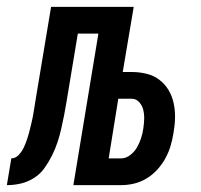

<svg xmlns="http://www.w3.org/2000/svg" viewBox="-65 -540 585 560"><path d="M-45 0 -32 -78Q-20 -78 -10.5 -88Q-1 -98 4.5 -110Q10 -122 14 -134Q18 -146 21 -158Q24 -170 27 -182.5Q30 -195 32 -207Q34 -219 36 -231Q38 -243 40 -256L84 -520H325L293 -330H319Q341 -330 362 -325Q383 -320 399.5 -307.5Q416 -295 426.5 -277.5Q437 -260 441.5 -239Q446 -218 445.5 -196Q445 -174 441 -152Q438 -133 432.5 -114.5Q427 -96 417.5 -78.5Q408 -61 394 -45.5Q380 -30 362.5 -19.5Q345 -9 326 -4.5Q307 0 288 0H149L222 -442H162L129 -243Q126 -224 122 -204Q118 -184 113.5 -164Q109 -144 102.5 -124.5Q96 -105 86.5 -86Q77 -67 64.5 -49.5Q52 -32 33.5 -20.5Q15 -9 -5 -4.5Q-25 0 -45 0ZM288 -78Q302 -78 314.5 -87.5Q327 -97 334.5 -110Q342 -123 346.5 -137Q351 -151 353 -165Q355 -179 355.5 -192.5Q356 -206 353 -219Q350 -232 341 -242Q332 -252 319 -252H280L252 -78Z"/></svg>

Font: Iosevka Semibold Oblique
Style: Regular
Weight: 600
Italic angle: -9°
Monospace: yes
Designer: Belleve Invis
Foundry: Belleve Invis
Version: Version 32.5.0; ttfautohint (v1.8.4)